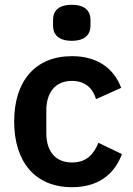

<svg xmlns="http://www.w3.org/2000/svg" viewBox="-20 -768 553 800"><path d="M279 -598C336 -598 357 -626 357 -661V-685C357 -721 336 -748 279 -748C222 -748 201 -721 201 -685V-661C201 -626 222 -598 279 -598ZM280 12C381 12 454 -34 488 -126L390 -173C371 -126 341 -91 280 -91C209 -91 173 -140 173 -213V-308C173 -381 209 -431 280 -431C335 -431 368 -399 380 -355L485 -402C454 -484 385 -534 280 -534C126 -534 39 -429 39 -262C39 -94 126 12 280 12Z"/></svg>

Font: Braiins Sans SemiBold
Style: Regular
Weight: 600
Designer: Mike Abbink, Paul van der Laan, Pieter van Rosmalen, Jiri Chlebus, Lubos Buracinsky
Foundry: Bold Monday, Sudetype
Version: Version 1.000;hotconv 1.0.109;makeotfexe 2.5.65596